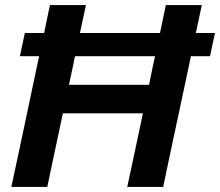

<svg xmlns="http://www.w3.org/2000/svg" viewBox="-20 -733 863 753"><path d="M24.5 0Q37 -58 48.5 -112Q60 -166 74.5 -234L125 -473.5L133.5 -512.5H58L77.5 -603.5H153Q158.5 -631 164.2 -657.8Q170 -684.5 176 -713H317Q311 -685 305.2 -658Q299.5 -631 293.5 -603.5H607.5Q613 -631 618.8 -658Q624.5 -685 630.5 -713H771.5Q765.5 -685 759.8 -658Q754 -631 748 -603.5H823L803.5 -512.5H728.5Q724.5 -493 720.5 -473L669.5 -234Q655 -166 643.5 -112.2Q632 -58.5 620 0H479Q491.5 -57.5 503 -111.8Q514.5 -166 529 -234L540.5 -288.5H226.5L215 -234Q200.5 -166 189 -112Q177.5 -58 165.5 0ZM266 -473 250.5 -400.5H564.5L579.5 -473.5Q582 -483.5 584 -493.2Q586 -503 588 -512.5H274Q270 -492.5 266 -473Z"/></svg>

Font: Commissioner SemiBold
Style: Italic
Weight: 600
Italic angle: -12°
Designer: Kostas Bartsokas
Foundry: Kostas Bartsokas
Version: Version 1.000; ttfautohint (v1.8.3)